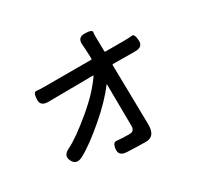

<svg xmlns="http://www.w3.org/2000/svg" viewBox="-165 -1006 1330 1264"><g transform="rotate(-30 500.0 -374.5)"><path d="M606 35Q575 35 544 34L464 31Q403 29 408 -22Q413 -72 443 -67.5Q473 -63 538 -63Q575 -63 575 -103L572 -420Q572 -425 569 -421Q504 -333 391 -236Q270 -132 189 -89Q136 -61 112 -108Q88 -155 143 -181Q217 -217 345 -324Q462 -422 523 -513Q526 -517 521 -517L181 -514Q119 -514 123 -566Q126 -619 147 -616Q168 -613 219 -613H563Q568 -613 568 -618L566 -671Q565 -700 562 -729Q557 -785 613 -784Q669 -783 666 -763.5Q663 -744 664 -731Q665 -700 665 -669L666 -618Q666 -613 671 -613H809Q853 -613 874 -616Q895 -619 898 -567Q902 -515 840 -516L673 -517Q668 -517 668 -512L676 -55Q676 35 606 35Z"/></g></svg>

Font: Resource Han Rounded KR Medium
Style: Regular
Weight: 500
Designer: Cyano Hao (round all glyphs); Ryoko NISHIZUKA 西塚涼子 (kana, bopomofo & ideographs); Paul D. Hunt (Latin, Greek & Cyrillic)
Foundry: Cyano Hao
Version: 0.990